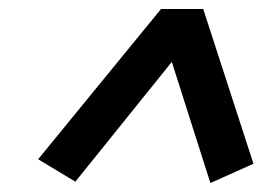

<svg xmlns="http://www.w3.org/2000/svg" viewBox="-20 -713 600 428"><path d="M449 -305 363 -575 148 -308 65 -358 339 -693H433L545 -348Z"/></svg>

Font: Ubuntu Sans Mono Medium
Style: Italic
Weight: 500
Italic angle: -13.5°
Monospace: yes
Designer: Dalton Maag Ltd
Foundry: Dalton Maag Ltd
Version: Version 1.006